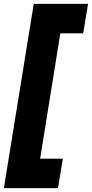

<svg xmlns="http://www.w3.org/2000/svg" viewBox="-56 -760 474 990"><path d="M151 58H268L243 210H-36L118 -740H398L373 -588H255Z"/></svg>

Font: Georama ExtraCondensed Thin Black
Style: Italic
Weight: 900
Italic angle: -9°
Version: Version 1.001